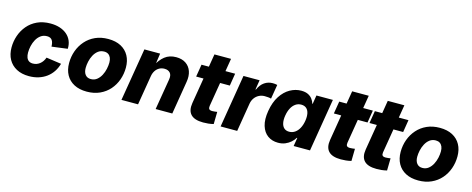

<svg xmlns="http://www.w3.org/2000/svg" viewBox="-35 -1280 4669 1899"><g transform="rotate(15 2300.0 -330.5)"><path d="M269 10.3Q194.3 10.3 140.9 -18.3Q87.4 -46.9 58.8 -98.6Q30.3 -150.4 30.3 -220.2Q30.3 -282.7 50.3 -341.3Q70.3 -399.9 109.9 -446.8Q149.4 -493.7 208 -521Q266.6 -548.3 343.8 -548.3Q396 -548.3 438.7 -534.4Q481.4 -520.5 511.7 -494.6Q542 -468.8 557.6 -432.4Q573.2 -396 571.3 -350.6L410.2 -329.6Q409.7 -350.6 406 -366.7Q402.3 -382.8 394.5 -394.3Q386.7 -405.8 373.8 -411.9Q360.8 -418 342.3 -418Q305.2 -418 278.3 -398.4Q251.5 -378.9 234.4 -347.9Q217.3 -316.9 209.2 -281.5Q201.2 -246.1 201.2 -213.9Q201.2 -184.6 209 -163.6Q216.8 -142.6 233.2 -131.3Q249.5 -120.1 274.9 -120.1Q294.4 -120.1 312.3 -126.5Q330.1 -132.8 345.2 -144.8Q360.4 -156.7 372.1 -173.8Q383.8 -190.9 391.1 -211.9L545.4 -189.9Q532.2 -143.6 507.3 -106.7Q482.4 -69.8 446.8 -43.7Q411.1 -17.6 366.5 -3.7Q321.8 10.3 269 10.3Z M860.4 10.3Q784.2 10.3 730.5 -18.1Q676.8 -46.4 648.4 -97.9Q620.1 -149.4 620.1 -218.3Q620.1 -284.7 641.6 -344Q663.1 -403.3 703.9 -449.5Q744.6 -495.6 802.7 -522Q860.8 -548.3 935.1 -548.3Q1011.2 -548.3 1064.7 -520Q1118.2 -491.7 1146.5 -440.2Q1174.8 -388.7 1174.8 -319.3Q1174.8 -253.9 1153.8 -194.6Q1132.8 -135.3 1092.3 -89.1Q1051.8 -43 993.4 -16.4Q935.1 10.3 860.4 10.3ZM867.7 -120.1Q903.8 -120.1 929.7 -140.6Q955.6 -161.1 972.2 -192.9Q988.8 -224.6 996.3 -260Q1003.9 -295.4 1003.9 -325.2Q1003.9 -354.5 994.9 -375Q985.8 -395.5 969 -406.5Q952.1 -417.5 927.7 -417.5Q891.6 -417.5 865.5 -397.5Q839.4 -377.4 822.8 -345.9Q806.2 -314.5 798.6 -279.3Q791 -244.1 791 -213.9Q791 -170.4 811 -145.3Q831.1 -120.1 867.7 -120.1Z M1434.6 -300.8 1384.8 0H1214.8L1304.7 -541H1465.8L1446.3 -402.8L1434.6 -408.2Q1466.3 -473.6 1513.7 -511Q1561 -548.3 1629.9 -548.3Q1689.5 -548.3 1729 -521.7Q1768.6 -495.1 1785.2 -447.8Q1801.8 -400.4 1791 -337.9L1735.4 0H1564.9L1617.7 -315.9Q1625.5 -361.8 1605.5 -384.8Q1585.4 -407.7 1547.4 -407.7Q1518.1 -407.7 1494.4 -394.5Q1470.7 -381.3 1455.3 -357.4Q1439.9 -333.5 1434.6 -300.8Z M2233.9 -541 2213.4 -414.1H1868.7L1889.6 -541ZM1986.8 -672.4H2156.7L2073.2 -168.5Q2069.8 -146 2078.4 -135.7Q2086.9 -125.5 2110.8 -125.5Q2120.1 -125.5 2136.5 -127.2Q2152.8 -128.9 2160.6 -130.4L2158.2 -5.4Q2130.9 1.5 2103.8 4.2Q2076.7 6.8 2051.8 6.8Q1963.4 6.8 1925.5 -33.2Q1887.7 -73.2 1900.4 -150.9Z M2230 0 2319.3 -541H2484.4L2468.3 -442.9H2473.1Q2496.6 -496.1 2534.2 -521.5Q2571.8 -546.9 2617.7 -546.9Q2629.9 -546.9 2642.1 -545.7Q2654.3 -544.4 2665 -541.5L2640.6 -395Q2628.9 -398.9 2609.6 -400.6Q2590.3 -402.3 2574.2 -402.3Q2543.5 -402.3 2516.6 -388.7Q2489.7 -375 2471.9 -350.3Q2454.1 -325.7 2448.2 -292.5L2399.9 0Z M2818.8 8.8Q2757.3 8.8 2712.9 -23.2Q2668.5 -55.2 2649.4 -117.4Q2630.4 -179.7 2645.5 -270Q2661.1 -363.3 2701.4 -425Q2741.7 -486.8 2796.6 -517.6Q2851.6 -548.3 2910.2 -548.3Q2952.1 -548.3 2980 -534.7Q3007.8 -521 3024.4 -498.8Q3041 -476.6 3047.9 -451.7H3051.8L3066.4 -541H3234.9L3145.5 0H2978L2992.2 -86.4H2987.3Q2972.2 -61 2948 -39.6Q2923.8 -18.1 2891.6 -4.6Q2859.4 8.8 2818.8 8.8ZM2897.5 -125Q2930.2 -125 2956.3 -143.1Q2982.4 -161.1 3000 -193.6Q3017.6 -226.1 3024.9 -270Q3032.2 -314.9 3025.4 -347.4Q3018.6 -379.9 2998.3 -397.5Q2978 -415 2945.3 -415Q2913.1 -415 2887.2 -397Q2861.3 -378.9 2844.2 -346.4Q2827.1 -314 2819.8 -270Q2812.5 -226.6 2819.1 -193.6Q2825.7 -160.6 2845.5 -142.8Q2865.2 -125 2897.5 -125Z M3644 -541 3623.5 -414.1H3278.8L3299.8 -541ZM3397 -672.4H3566.9L3483.4 -168.5Q3480 -146 3488.5 -135.7Q3497.1 -125.5 3521 -125.5Q3530.3 -125.5 3546.6 -127.2Q3563 -128.9 3570.8 -130.4L3568.4 -5.4Q3541 1.5 3513.9 4.2Q3486.8 6.8 3461.9 6.8Q3373.5 6.8 3335.7 -33.2Q3297.9 -73.2 3310.5 -150.9Z M4008.8 -541 3988.3 -414.1H3643.6L3664.6 -541ZM3761.7 -672.4H3931.6L3848.1 -168.5Q3844.7 -146 3853.3 -135.7Q3861.8 -125.5 3885.7 -125.5Q3895 -125.5 3911.4 -127.2Q3927.7 -128.9 3935.5 -130.4L3933.1 -5.4Q3905.8 1.5 3878.7 4.2Q3851.6 6.8 3826.7 6.8Q3738.3 6.8 3700.4 -33.2Q3662.6 -73.2 3675.3 -150.9Z M4255.4 10.3Q4179.2 10.3 4125.5 -18.1Q4071.8 -46.4 4043.5 -97.9Q4015.1 -149.4 4015.1 -218.3Q4015.1 -284.7 4036.6 -344Q4058.1 -403.3 4098.9 -449.5Q4139.6 -495.6 4197.8 -522Q4255.9 -548.3 4330.1 -548.3Q4406.2 -548.3 4459.7 -520Q4513.2 -491.7 4541.5 -440.2Q4569.8 -388.7 4569.8 -319.3Q4569.8 -253.9 4548.8 -194.6Q4527.8 -135.3 4487.3 -89.1Q4446.8 -43 4388.4 -16.4Q4330.1 10.3 4255.4 10.3ZM4262.7 -120.1Q4298.8 -120.1 4324.7 -140.6Q4350.6 -161.1 4367.2 -192.9Q4383.8 -224.6 4391.4 -260Q4398.9 -295.4 4398.9 -325.2Q4398.9 -354.5 4389.9 -375Q4380.9 -395.5 4364 -406.5Q4347.2 -417.5 4322.8 -417.5Q4286.6 -417.5 4260.5 -397.5Q4234.4 -377.4 4217.8 -345.9Q4201.2 -314.5 4193.6 -279.3Q4186 -244.1 4186 -213.9Q4186 -170.4 4206.1 -145.3Q4226.1 -120.1 4262.7 -120.1Z"/></g></svg>

Font: Inter 17pt ExtraBold
Style: Italic
Weight: 800
Italic angle: -9.3988°
Version: Version 4.001;git-66647c0bb